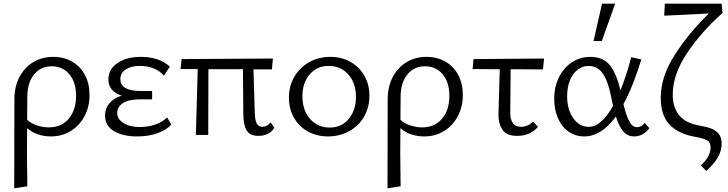

<svg xmlns="http://www.w3.org/2000/svg" viewBox="-20 -731 3945 1040"><path d="M58 -193Q58 -262 85.5 -314Q113 -366 160.5 -394.5Q208 -423 268 -423Q326 -423 371 -397Q416 -371 440.5 -324Q465 -277 465 -216Q465 -153 438 -102Q411 -51 363.5 -21.5Q316 8 256 8Q218 8 184.5 -3.5Q151 -15 127 -37L126 98Q126 152 128 278L57 289Q58 125 58 -193ZM244 -41Q313 -41 352.5 -88Q392 -135 392 -212Q392 -286 355.5 -329Q319 -372 260 -372Q201 -372 164.5 -327.5Q128 -283 128 -206L127 -82Q147 -63 179.5 -52Q212 -41 244 -41Z M549 -105Q549 -143 572 -171Q595 -199 639 -213Q605 -224 586 -246Q567 -268 567 -301Q567 -356 616.5 -389.5Q666 -423 743 -423Q842 -423 900 -370L868 -321Q847 -346 813.5 -360Q780 -374 737 -374Q692 -374 662 -355.5Q632 -337 632 -302Q632 -270 660 -254Q688 -238 743 -238H804V-193H743Q678 -193 646.5 -173Q615 -153 615 -119Q615 -86 649 -64.5Q683 -43 737 -43Q783 -43 821.5 -56.5Q860 -70 885 -95L908 -57Q885 -29 836.5 -10.5Q788 8 721 8Q647 8 598 -20.5Q549 -49 549 -105Z M1051 -357H958L964 -411L1458 -414L1453 -355H1353L1360 -121Q1361 -79 1371 -61.5Q1381 -44 1400 -44Q1413 -44 1425 -50Q1437 -56 1446 -68L1466 -39Q1454 -18 1431.5 -6.5Q1409 5 1380 5Q1335 5 1317 -23Q1299 -51 1298 -111L1296 -356H1109L1108 0H1041Z M1545 -202Q1545 -265 1574.5 -315.5Q1604 -366 1655 -394.5Q1706 -423 1770 -423Q1830 -423 1878 -396Q1926 -369 1953.5 -321Q1981 -273 1981 -213Q1981 -149 1952 -99Q1923 -49 1871.5 -20.5Q1820 8 1756 8Q1696 8 1647.5 -19Q1599 -46 1572 -94Q1545 -142 1545 -202ZM1765 -40Q1831 -40 1869.5 -87.5Q1908 -135 1908 -206Q1908 -282 1866.5 -328Q1825 -374 1761 -374Q1696 -374 1657 -327.5Q1618 -281 1618 -210Q1618 -159 1637 -120.5Q1656 -82 1689.5 -61Q1723 -40 1765 -40Z M2080 -193Q2080 -262 2107.5 -314Q2135 -366 2182.5 -394.5Q2230 -423 2290 -423Q2348 -423 2393 -397Q2438 -371 2462.5 -324Q2487 -277 2487 -216Q2487 -153 2460 -102Q2433 -51 2385.5 -21.5Q2338 8 2278 8Q2240 8 2206.5 -3.5Q2173 -15 2149 -37L2148 98Q2148 152 2150 278L2079 289Q2080 125 2080 -193ZM2266 -41Q2335 -41 2374.5 -88Q2414 -135 2414 -212Q2414 -286 2377.5 -329Q2341 -372 2282 -372Q2223 -372 2186.5 -327.5Q2150 -283 2150 -206L2149 -82Q2169 -63 2201.5 -52Q2234 -41 2266 -41Z M2545 -411 2927 -414 2921 -355 2746 -356 2744 -121Q2743 -90 2756 -67Q2769 -44 2802 -44Q2820 -44 2837.5 -51.5Q2855 -59 2867 -73L2894 -44Q2875 -21 2846 -8Q2817 5 2781 5Q2722 5 2700.5 -30Q2679 -65 2680 -111L2687 -356L2540 -357Z M2982 -195Q2982 -262 3008.5 -314Q3035 -366 3079.5 -394.5Q3124 -423 3177 -423Q3249 -423 3285 -375.5Q3321 -328 3341 -241Q3374 -325 3399 -421L3454 -409Q3409 -262 3357 -167Q3372 -104 3389 -73Q3406 -42 3431 -42Q3442 -42 3453 -48Q3464 -54 3472 -65L3497 -37Q3484 -17 3462 -4.5Q3440 8 3415 8Q3378 8 3355 -20.5Q3332 -49 3316 -100Q3237 8 3145 8Q3096 8 3059 -18.5Q3022 -45 3002 -91.5Q2982 -138 2982 -195ZM3169 -44Q3237 -44 3301 -158Q3296 -175 3291 -204Q3275 -287 3246.5 -330.5Q3218 -374 3167 -374Q3136 -374 3109.5 -354Q3083 -334 3067.5 -296.5Q3052 -259 3052 -209Q3052 -138 3085 -91Q3118 -44 3169 -44ZM3241 -711H3312L3240 -509H3195Z M3829 68Q3829 40 3810.5 29.5Q3792 19 3750 11Q3744 10 3725 6Q3643 -13 3601 -62.5Q3559 -112 3559 -202Q3559 -316 3636 -435.5Q3713 -555 3820 -658L3578 -646L3581 -711H3889L3894 -661Q3780 -560 3702 -444Q3624 -328 3624 -218Q3624 -153 3655 -111.5Q3686 -70 3749 -55Q3758 -53 3801.5 -44Q3845 -35 3867 -13Q3889 9 3889 46Q3889 86 3868 122Q3847 158 3806 195L3776 165Q3829 117 3829 68Z"/></svg>

Font: QiushuiShotai Bright
Style: Regular
Weight: 400
Designer: Christian Thalmann (Catharsis Fonts)
Version: Version 1.250;